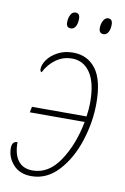

<svg xmlns="http://www.w3.org/2000/svg" viewBox="-84 -768 541 828"><g transform="rotate(10 187.0 -354.0)"><path d="M5 -94Q5 -124 29 -124Q29 -71 50.5 -43Q72 -15 114 -15Q184 -15 232 -87Q280 -159 299 -260H59L64 -285H303Q308 -318 308 -347Q308 -433 278.5 -476.5Q249 -520 199 -520Q160 -520 129 -498Q98 -476 79 -439Q72 -441 72 -452Q72 -471 87.5 -493Q103 -515 132 -530.5Q161 -546 199 -546Q262 -546 298.5 -498Q335 -450 335 -348Q335 -265 308 -182Q281 -99 230.5 -44.5Q180 10 113 10Q62 10 33.5 -21.5Q5 -53 5 -94ZM150 -671Q150 -689 157.5 -703.5Q165 -718 179 -718Q198 -718 198 -694Q198 -673 190.5 -660Q183 -647 170 -647Q160 -647 155 -652.5Q150 -658 150 -671ZM293 -671Q293 -689 301 -703.5Q309 -718 322 -718Q341 -718 341 -694Q341 -673 333.5 -660Q326 -647 313 -647Q293 -647 293 -671Z"/></g></svg>

Font: Noto Serif NarrowThin
Style: Italic
Weight: 250
Width: 4
Italic angle: -12°
Designer: Monotype Design Team
Foundry: Monotype Imaging Inc.
Version: Version 1.001